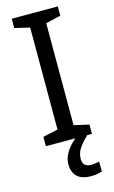

<svg xmlns="http://www.w3.org/2000/svg" viewBox="-140 -766 618 1039"><g transform="rotate(-15 169.5 -247.0)"><path d="M298 0H40V-52L124 -71V-642L40 -662V-714H298V-662L214 -642V-71L298 -52ZM204 116Q204 138 216 149.5Q228 161 249 161Q266 161 277.5 158.5Q289 156 297 155V211Q283 215 269 217.5Q255 220 235 220Q182 220 157 195Q132 170 132 126Q132 97 146.5 70Q161 43 182.5 21Q204 -1 224 -15L272 0Q238 32 221 58.5Q204 85 204 116Z"/></g></svg>

Font: Noto Sans Malayalam
Style: Regular
Weight: 400
Designer: Jelle Bosma - Monotype Design Team
Foundry: Monotype Imaging Inc.
Version: Version 2.103